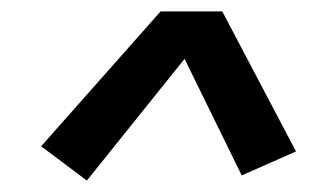

<svg xmlns="http://www.w3.org/2000/svg" viewBox="-20 -755 540 336"><path d="M132 -439 52 -499 261 -735H369L498 -490L403 -448L303 -652Z"/></svg>

Font: Iosevka Term Curly SmBd Obl
Style: Regular
Weight: 600
Italic angle: -9°
Designer: Belleve Invis
Foundry: Belleve Invis
Version: Version 32.3.0